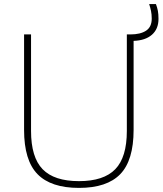

<svg xmlns="http://www.w3.org/2000/svg" viewBox="-20 -908 794 937"><path d="M365.5 9Q228.5 9 163 -58.2Q97.5 -125.5 97.5 -274V-740H131.5V-269Q131.5 -140.5 188 -82.2Q244.5 -24 365.5 -24Q486 -24 542.5 -82.2Q599 -140.5 599 -269V-740H616Q665 -740 692.8 -758.2Q720.5 -776.5 720.5 -817Q720.5 -838 717 -854.5Q713.5 -871 708 -888H741Q747.5 -871 750.5 -854.8Q753.5 -838.5 753.5 -816Q753.5 -766.5 721.5 -738.5Q689.5 -710.5 632 -708.5V-274Q632 -125.5 567 -58.2Q502 9 365.5 9Z"/></svg>

Font: Encode Sans Semi Expanded Thin
Style: Regular
Weight: 100
Width: 6
Designer: Multiple Designers
Foundry: Impallari Type
Version: Version 3.000; ttfautohint (v1.8.3) -l 8 -r 50 -G 200 -x 14 